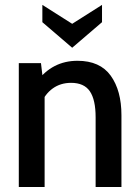

<svg xmlns="http://www.w3.org/2000/svg" viewBox="-20 -746 554 766"><path d="M55 0V-494H143.5L153.5 -409L127 -420Q157.5 -461.5 198.2 -482.5Q239 -503.5 289 -503.5Q379 -503.5 421.8 -444Q464.5 -384.5 464.5 -286.5V0H361.5V-278Q361.5 -348 338.5 -381.8Q315.5 -415.5 263.5 -415.5Q221.5 -415.5 190.2 -393Q159 -370.5 142.5 -329.5L158 -390V0ZM268 -555.5 149 -657.5V-726.5L268 -651L387 -726.5V-657.5Z"/></svg>

Font: Cabin SemiCondensedMedium
Style: Regular
Weight: 500
Width: 4
Designer: Pablo Impallari
Foundry: Pablo Impallari. http://www.impallari.com Igino Marini. http://www.ikern.com
Version: Version 3.001